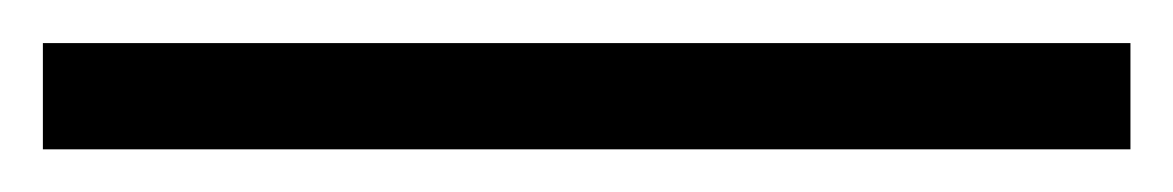

<svg xmlns="http://www.w3.org/2000/svg" viewBox="-25 55 550 90"><path d="M504.9 125H-4.9V75.2H504.9Z"/></svg>

Font: Bainsley
Style: Regular
Weight: 400
Designer: Paul James MIller
Foundry: High-Logic / Made with FontCreator
Version: Version 1.411;March 28, 2021;FontCreator 13.0.0.2683 64-bit